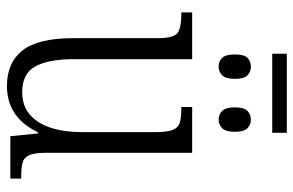

<svg xmlns="http://www.w3.org/2000/svg" viewBox="-170 -686 865 566"><g transform="rotate(90 263.0 -402.5)"><path d="M138 -772V-815H371V-772ZM176 -614Q160 -614 150 -624.5Q140 -635 140 -662Q140 -689 150 -699Q160 -709 176 -709Q191 -709 201.5 -699Q212 -689 212 -662Q212 -635 201.5 -624.5Q191 -614 176 -614ZM332 -614Q317 -614 306.5 -624.5Q296 -635 296 -662Q296 -689 306.5 -699Q317 -709 332 -709Q347 -709 357.5 -699Q368 -689 368 -662Q368 -635 357.5 -624.5Q347 -614 332 -614ZM233 10Q164 10 128 -36Q92 -82 92 -185V-434Q92 -482 76.5 -493Q61 -504 23 -504H16V-536H154V-186Q154 -113 175 -74Q196 -35 251 -35Q292 -35 318 -58Q344 -81 356.5 -120.5Q369 -160 369 -210V-426Q369 -462 362.5 -478.5Q356 -495 341 -499.5Q326 -504 300 -504H295V-536H430V-104Q430 -71 437 -55.5Q444 -40 459 -36Q474 -32 499 -32H506V0H381L373 -81H369Q326 10 233 10Z"/></g></svg>

Font: Noto Serif Condensed Light
Style: Regular
Weight: 300
Width: 3
Designer: Monotype Design Team
Foundry: Monotype Imaging Inc.
Version: Version 2.013